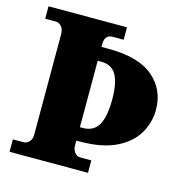

<svg xmlns="http://www.w3.org/2000/svg" viewBox="-106 -812 874 910"><g transform="rotate(15 331.5 -357.0)"><path d="M21 0V-61H74Q88 -61 100.5 -73.5Q113 -86 113 -108V-600Q113 -627 100.5 -640Q88 -653 74 -653H21V-714H406V-653H351Q313 -653 313 -604V-593H347Q496 -593 568 -531.5Q640 -470 640 -371Q640 -311 609 -256.5Q578 -202 509 -167.5Q440 -133 325 -133H313V-110Q313 -88 324.5 -74.5Q336 -61 351 -61H406V0ZM327 -199Q380 -199 403.5 -240Q427 -281 427 -367Q427 -444 405 -484.5Q383 -525 330 -525H313V-199Z"/></g></svg>

Font: Noto Serif Hentaigana Black
Style: Regular
Weight: 900
Designer: Kazuhiro Yamada
Foundry: nipponia
Version: Version 1.000; ttfautohint (v1.8.4.7-5d5b)